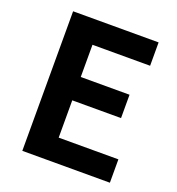

<svg xmlns="http://www.w3.org/2000/svg" viewBox="-134 -849 883 958"><g transform="rotate(20 307.5 -370.5)"><path d="M91 0H556V-124H239V-322H498V-446H239V-617H545V-741H91Z"/></g></svg>

Font: Noto Sans CJK TC
Style: Bold
Weight: 700
Designer: Ryoko NISHIZUKA 西塚涼子 (kana, bopomofo & ideographs); Paul D. Hunt (Latin, Greek & Cyrillic); Sandoll Communications 산돌커뮤니
Foundry: Adobe
Version: Version 2.004;hotconv 1.0.118;makeotfexe 2.5.65603